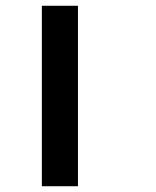

<svg xmlns="http://www.w3.org/2000/svg" viewBox="-20 -645 540 665"><path d="M125 0V-625H250V0Z"/></svg>

Font: GalmuriMono7 Regular
Style: Regular
Weight: 400
Designer: Lee Minseo (quiple)
Version: Version 2.399;hotconv 1.1.1;makeotfexe 2.6.0 DEVELOPMENT